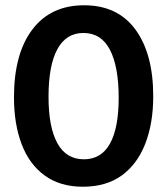

<svg xmlns="http://www.w3.org/2000/svg" viewBox="-20 -694 634 728"><path d="M294 14Q208 14 149.5 -28.5Q91 -71 62 -147.5Q33 -224 33 -325Q33 -490 102.5 -582Q172 -674 299 -674Q426 -674 493.5 -582Q561 -490 561 -329Q561 -227 531 -149.5Q501 -72 442 -29Q383 14 294 14ZM298 -90Q364 -90 397 -149.5Q430 -209 430 -323Q430 -441 397 -505Q364 -569 296 -569Q231 -569 197.5 -507.5Q164 -446 164 -327Q164 -212 197.5 -151Q231 -90 298 -90Z"/></svg>

Font: Bricolage Grotesque 48pt SemiBold
Style: Regular
Weight: 600
Designer: Mathieu Triay
Foundry: Atelier Triay
Version: Version 1.000; ttfautohint (v1.8.4.7-5d5b);gftools[0.9.32]